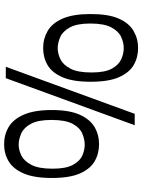

<svg xmlns="http://www.w3.org/2000/svg" viewBox="98 -764 675 910"><g transform="rotate(90 435.0 -309.5)"><path d="M297 0 520 -611H574L351 0ZM208 -177Q164 -177 127 -198.5Q90 -220 68.5 -269.5Q47 -319 47 -402Q47 -486 68.5 -535Q90 -584 127 -605.5Q164 -627 208 -627Q253 -627 289 -606Q325 -585 346.5 -536Q368 -487 368 -402Q368 -318 346.5 -268.5Q325 -219 289 -198Q253 -177 208 -177ZM209 -246Q235 -246 261.5 -259Q288 -272 306 -306.5Q324 -341 324 -406Q324 -470 306 -502.5Q288 -535 261.5 -547Q235 -559 209 -559Q183 -559 156 -547Q129 -535 110.5 -500.5Q92 -466 92 -400Q92 -337 110.5 -303.5Q129 -270 156 -258Q183 -246 209 -246ZM664 8Q619 8 582.5 -13.5Q546 -35 524 -85Q502 -135 502 -218Q502 -301 524 -350Q546 -399 582.5 -420.5Q619 -442 664 -442Q709 -442 745 -421Q781 -400 802.5 -351.5Q824 -303 824 -218Q824 -134 802.5 -84.5Q781 -35 745 -13.5Q709 8 664 8ZM666 -61Q692 -61 718 -74Q744 -87 762 -121.5Q780 -156 780 -221Q780 -285 762 -318Q744 -351 718 -362.5Q692 -374 666 -374Q640 -374 612.5 -362Q585 -350 567 -316Q549 -282 549 -216Q549 -153 567 -119.5Q585 -86 612.5 -73.5Q640 -61 666 -61Z"/></g></svg>

Font: Manuale
Style: Regular
Weight: 400
Designer: Eduardo Tunni / Pablo Cosgaya
Foundry: Eduardo Tunni / Pablo Cosgaya
Version: Version 1.002